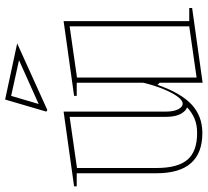

<svg xmlns="http://www.w3.org/2000/svg" viewBox="-50 -728 793 732"><g transform="rotate(-90 346.0 -361.5)"><path d="M205 14Q129 14 90.5 -29.5Q52 -73 52 -161V-465H2V-475L287 -515V-126Q287 -95 296 -78Q305 -61 317 -61Q330 -61 344.5 -81Q359 -101 373 -135Q387 -169 397 -211V-465H347V-475L632 -515V-36H682V-25L397 15V-149L389 -157Q358 -68 314 -27Q270 14 205 14ZM612 -492 417 -464V-8L612 -36ZM267 -492 72 -464V-161Q72 -80 103.5 -43Q135 -6 205 -6Q237 -6 260.5 -16Q284 -26 303 -44Q302 -45 299.5 -46Q297 -47 293 -50Q280 -61 273.5 -79.5Q267 -98 267 -126ZM293 -577 287 -581 333 -738 547 -692ZM316 -610 318 -611 483 -685 347 -715Z"/></g></svg>

Font: Kalnia Glaze Thin
Style: Bold
Weight: 700
Version: Version 1.110